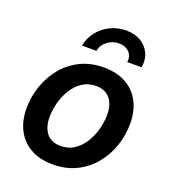

<svg xmlns="http://www.w3.org/2000/svg" viewBox="-140 -870 880 986"><g transform="rotate(20 300.0 -377.0)"><path d="M260.7 11.2Q189.9 11.2 139.9 -16.6Q89.8 -44.4 63 -95Q36.1 -145.5 36.1 -213.4Q36.1 -278.8 57.1 -338.6Q78.1 -398.4 117.4 -445.6Q156.7 -492.7 212.6 -519.8Q268.6 -546.9 338.9 -546.9Q409.2 -546.9 459.5 -519.3Q509.8 -491.7 536.6 -440.9Q563.5 -390.1 563.5 -321.8Q563.5 -256.8 542.7 -197Q522 -137.2 482.4 -90.1Q442.9 -43 387 -15.9Q331.1 11.2 260.7 11.2ZM265.1 -91.8Q308.6 -91.8 340.8 -113.5Q373 -135.3 394.3 -170.2Q415.5 -205.1 426.3 -245.6Q437 -286.1 437 -323.7Q437 -359.9 425.5 -386.7Q414.1 -413.6 391.4 -428.7Q368.7 -443.8 334 -443.8Q291 -443.8 258.8 -422.4Q226.6 -400.9 205.3 -366.2Q184.1 -331.5 173.3 -290.8Q162.6 -250 162.6 -211.9Q162.6 -158.2 188.2 -125Q213.9 -91.8 265.1 -91.8ZM381.8 -764.6Q428.7 -764.6 462.2 -744.6Q495.6 -724.6 511.2 -690.4Q526.9 -656.2 519.5 -613.8H440.9Q446.3 -647 425.3 -668.2Q404.3 -689.5 369.1 -689.5Q334.5 -689.5 306.4 -668.2Q278.3 -647 272.5 -613.8H193.8Q201.2 -656.2 227.8 -690.4Q254.4 -724.6 294.7 -744.6Q335 -764.6 381.8 -764.6Z"/></g></svg>

Font: Inter 18pt SemiBold
Style: Italic
Weight: 600
Italic angle: -9.3988°
Designer: Rasmus Andersson
Foundry: rsms
Version: Version 4.001;git-66647c0bb